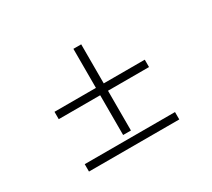

<svg xmlns="http://www.w3.org/2000/svg" viewBox="-130 -953 1261 1144"><g transform="rotate(-30 500.0 -381.0)"><path d="M473.6 -720.7V-452.1H188.5V-401.4H473.6V-127.9H527.3V-401.4H809.6V-452.1H527.3V-720.7ZM188.5 -91.8V-41H809.6V-91.8Z"/></g></svg>

Font: BatangChe
Style: Regular
Weight: 400
Monospace: yes
Version: Version 2.21